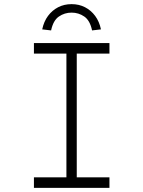

<svg xmlns="http://www.w3.org/2000/svg" viewBox="-20 -908 693 928"><path d="M144 0V-51H301V-649H144V-700H509V-649H351V-51H509V0ZM227 -761 184 -766Q192 -804 212 -831Q232 -858 261 -873Q290 -888 326 -888Q362 -888 391 -873Q420 -858 440 -831Q460 -804 468 -766L425 -761Q415 -809 387.5 -828Q360 -847 326 -847Q292 -847 264.5 -828Q237 -809 227 -761Z"/></svg>

Font: Lexend Mega ExtraLight
Style: Regular
Weight: 250
Version: Version 1.007